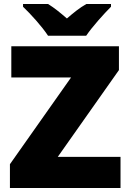

<svg xmlns="http://www.w3.org/2000/svg" viewBox="-20 -947 652 967"><path d="M539 -927H415C380 -907 352 -884 317 -854C282 -884 257 -905 222 -927H96V-913C134 -877 192 -813 222 -767H414C445 -813 505 -879 539 -913ZM587 0V-157H271L579 -594V-714H37V-557H338L30 -120V0Z"/></svg>

Font: Noto Sans UI Black
Style: Regular
Weight: 900
Designer: Monotype Design Team
Foundry: Monotype Imaging Inc.
Version: Version 1.901